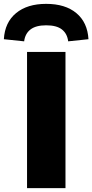

<svg xmlns="http://www.w3.org/2000/svg" viewBox="-58 -974 478 994"><path d="M82 0V-705H281V0ZM67 -760 -38 -771Q-33 -858 25 -906Q83 -954 181 -954Q280 -954 337.5 -906Q395 -858 400 -771L295 -760Q290 -800 262.5 -821.5Q235 -843 181 -843Q128 -843 100 -821.5Q72 -800 67 -760Z"/></svg>

Font: Nunito Sans 10pt SemiExpanded Black
Style: Regular
Weight: 900
Width: 6
Designer: Vernon Adams
Foundry: Vernon Adams
Version: Version 3.101;gftools[0.9.27]